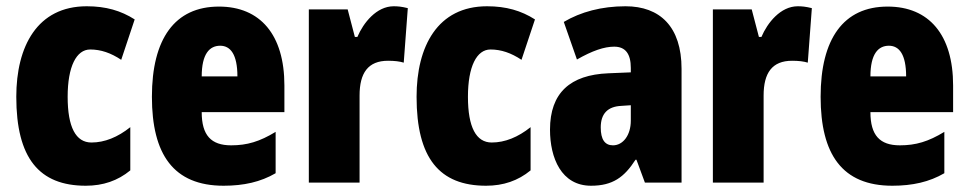

<svg xmlns="http://www.w3.org/2000/svg" viewBox="-20 -583 3090 613"><path d="M254 10C309 10 356 -6 396 -39V-177C356 -145 314 -128 272 -128C222 -128 196 -177 196 -274C196 -371 224 -425 268 -425C302 -425 334 -414 367 -392L410 -521C366 -549 318 -563 257 -563C99 -563 32 -435 32 -274C32 -78 105 10 254 10Z M679 -562C538 -562 465 -459 465 -274C465 -90 534 10 694 10C758 10 812 -2 860 -30V-162C809 -131 769 -119 718 -119C654 -119 624 -151 624 -225H888V-310C888 -472 811 -562 679 -562ZM683 -437C716 -437 738 -409 738 -339H624C624 -411 649 -437 683 -437Z M1237 -563C1182 -563 1140 -510 1121 -465H1113L1090 -553H966V0H1128V-278C1128 -350 1155 -389 1219 -389C1240 -389 1256 -387 1269 -383L1282 -557C1262 -562 1250 -563 1237 -563Z M1532 10C1587 10 1634 -6 1674 -39V-177C1634 -145 1592 -128 1550 -128C1500 -128 1474 -177 1474 -274C1474 -371 1502 -425 1546 -425C1580 -425 1612 -414 1645 -392L1688 -521C1644 -549 1596 -563 1535 -563C1377 -563 1310 -435 1310 -274C1310 -78 1383 10 1532 10Z M1977 -563C1901 -563 1834 -545 1780 -513L1822 -393C1871 -421 1909 -434 1941 -434C1977 -434 1994 -411 1994 -366V-352L1922 -349C1801 -344 1736 -287 1736 -169C1736 -79 1772 10 1867 10C1936 10 1973 -17 2009 -73H2012L2039 0H2156V-363C2156 -498 2087 -563 1977 -563ZM1964 -245 1994 -247V-198C1994 -151 1969 -119 1937 -119C1911 -119 1898 -138 1898 -176C1898 -220 1920 -243 1964 -245Z M2527 -563C2472 -563 2430 -510 2411 -465H2403L2380 -553H2256V0H2418V-278C2418 -350 2445 -389 2509 -389C2530 -389 2546 -387 2559 -383L2572 -557C2552 -562 2540 -563 2527 -563Z M2814 -562C2673 -562 2600 -459 2600 -274C2600 -90 2669 10 2829 10C2893 10 2947 -2 2995 -30V-162C2944 -131 2904 -119 2853 -119C2789 -119 2759 -151 2759 -225H3023V-310C3023 -472 2946 -562 2814 -562ZM2818 -437C2851 -437 2873 -409 2873 -339H2759C2759 -411 2784 -437 2818 -437Z"/></svg>

Font: Noto Sans Armenian ExtraCondensed Black
Style: Regular
Weight: 900
Width: 2
Designer: Monotype Design Team
Foundry: Monotype Imaging Inc.
Version: Version 2.008